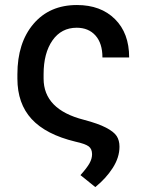

<svg xmlns="http://www.w3.org/2000/svg" viewBox="-20 -573 590 776"><path d="M291 -552.7Q387.2 -552.7 444.6 -495.8Q502 -439 502 -340.8H394Q394 -397.9 366 -429.4Q337.9 -460.9 290 -460.9Q228 -460.9 192.1 -409.7Q156.2 -358.4 156.2 -272.9V-255.4Q156.2 -130.4 318.8 -88.9Q376.5 -73.7 408.4 -57.1Q440.4 -40.5 451.7 -22.9Q462.9 -5.4 462.9 20Q462.9 63.5 435.5 106Q408.2 148.4 365.2 183.1L305.2 134.8Q331.5 105.5 341.8 86.9Q352.1 68.4 352.1 50.3Q352.1 28.8 338.4 18.6Q324.7 8.3 284.7 -0.5Q165.5 -29.3 107.9 -91.8Q50.3 -154.3 50.3 -255.4V-272.9Q50.3 -399.9 115.2 -476.3Q180.2 -552.7 291 -552.7Z"/></svg>

Font: Interop Med
Style: Regular
Weight: 500
Designer: Rasmus Andersson, Google, Jang Haemin
Foundry: jhaemin
Version: Version 1.007